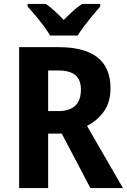

<svg xmlns="http://www.w3.org/2000/svg" viewBox="-20 -953 643 973"><path d="M277 -714Q540 -714 540 -506Q540 -436 507.5 -389.5Q475 -343 421 -315L603 0H438L293 -276H224V0H77V-714ZM274 -596H224V-390H276Q331 -390 360.5 -416.5Q390 -443 390 -499Q390 -548 362 -572Q334 -596 274 -596ZM234 -773Q221 -795 201 -822Q181 -849 159 -875Q137 -901 120 -920V-933H213Q235 -917 257 -897Q279 -877 303 -852Q328 -877 350 -897Q372 -917 396 -933H488V-920Q471 -901 449.5 -875Q428 -849 407.5 -822Q387 -795 374 -773Z"/></svg>

Font: Noto Sans Lao UI SemCond
Style: Bold
Weight: 700
Width: 4
Designer: Monotype Design Team
Foundry: Monotype Imaging Inc.
Version: Version 2.000; ttfautohint (v1.8.4.7-5d5b)